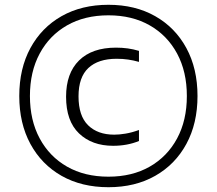

<svg xmlns="http://www.w3.org/2000/svg" viewBox="-20 -771 906 802"><path d="M433 11Q321 11 237.2 -36.5Q153.5 -84 107 -169.8Q60.5 -255.5 60.5 -370Q60.5 -484.5 107 -570.2Q153.5 -656 237.2 -703.5Q321 -751 433 -751Q544.5 -751 628.2 -703.5Q712 -656 758.5 -570.2Q805 -484.5 805 -370Q805 -255.5 758.5 -169.8Q712 -84 628.2 -36.5Q544.5 11 433 11ZM452.5 -162Q364 -162 310 -213.8Q256 -265.5 256 -367Q256 -465 310.2 -518.5Q364.5 -572 464.5 -572Q490 -572 513.5 -568.8Q537 -565.5 560.5 -558.5V-512.5Q537.5 -519 515.2 -522.2Q493 -525.5 467 -525.5Q390.5 -525.5 349.2 -487Q308 -448.5 308 -368.5Q308 -287 348 -247.8Q388 -208.5 457 -208.5Q478.5 -208.5 504.2 -212.8Q530 -217 560.5 -228V-182Q536 -172 509 -167Q482 -162 452.5 -162ZM433 -33Q532 -33 605.5 -75Q679 -117 719.8 -192.8Q760.5 -268.5 760.5 -370Q760.5 -471.5 719.8 -547.2Q679 -623 605.5 -665Q532 -707 433 -707Q333.5 -707 260 -665Q186.5 -623 145.8 -547.2Q105 -471.5 105 -370Q105 -268.5 145.8 -192.8Q186.5 -117 260 -75Q333.5 -33 433 -33Z"/></svg>

Font: Encode Sans SemiExpanded Light
Style: Regular
Weight: 300
Width: 6
Designer: Multiple Designers
Foundry: Impallari Type
Version: Version 3.002